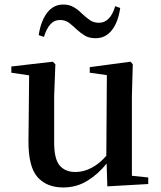

<svg xmlns="http://www.w3.org/2000/svg" viewBox="-20 -807 707 843"><path d="M149.9 -652.8Q159.2 -714.4 186.8 -750.7Q214.4 -787.1 257.8 -787.1Q284.2 -787.1 303.7 -775.6Q323.2 -764.2 337.9 -749Q356 -731.9 373.3 -719.5Q390.6 -707 414.1 -707Q464.4 -707 485.8 -779.8L507.8 -772Q499 -710 471.2 -674.6Q443.4 -639.2 399.9 -639.2Q372.1 -639.2 353.5 -650.1Q335 -661.1 318.8 -675.8Q301.8 -692.4 284.4 -705.8Q267.1 -719.2 244.1 -719.2Q217.8 -719.2 200.7 -699.7Q183.6 -680.2 172.9 -645ZM451.2 11.2 448.2 -88.9Q411.1 -42.5 363.5 -13.2Q315.9 16.1 257.8 16.1Q185.1 16.1 144.8 -29.3Q104.5 -74.7 105 -187L107.9 -476.1L29.8 -487.8V-515.1L211.9 -536.1L223.1 -524.9L217.8 -384.8V-181.2Q217.8 -108.4 242.2 -80.1Q266.6 -51.8 311 -51.8Q348.6 -51.8 383.3 -70.8Q418 -89.8 446.8 -123L449.2 -477.1L374 -487.8V-512.2L553.2 -536.1L563 -524.9L559.1 -384.8V-35.2L630.9 -27.8V1Z"/></svg>

Font: Source Han Serif TW SemiBold
Style: Regular
Weight: 600
Designer: Ryoko NISHIZUKA Ë•øÂ°öÊ∂ºÂ≠ê (kana & ideographs); Frank Grie√ühammer (Latin, Greek & Cyrillic); Wenlong ZHANG Âº†ÊñáÈæô 
Foundry: Adobe
Version: Version 2.003;hotconv 1.1.1;makeotfexe 2.6.0